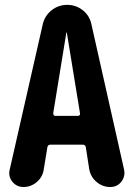

<svg xmlns="http://www.w3.org/2000/svg" viewBox="-20 -750 540 770"><path d="M292 -285.2Q296.9 -285.2 299.3 -288.1Q301.8 -291 300.8 -295.9L248 -619.1Q248 -620.1 247.1 -620.1Q246.1 -620.1 246.1 -619.1L193.4 -295.9Q193.4 -291 195.8 -288.1Q198.2 -285.2 202.1 -285.2ZM346.7 -652.3 477.5 -70.3Q483.4 -43 466.8 -21.5Q450.2 0 421.9 0Q391.6 0 367.7 -20Q343.8 -40 337.9 -71.3L324.2 -159.2Q323.2 -169.9 310.5 -169.9H182.6Q171.9 -169.9 169.9 -159.2L155.3 -69.3Q150.4 -39.1 127 -19.5Q103.5 0 74.2 0Q46.9 0 29.8 -21Q12.7 -42 18.6 -68.4L151.4 -652.3Q159.2 -686.5 186.5 -708.5Q213.9 -730.5 249.5 -730.5Q285.2 -730.5 312.5 -708.5Q339.8 -686.5 346.7 -652.3Z"/></svg>

Font: Rounded-X Mgen+ 1m bold
Style: Bold
Weight: 700
Designer: [Source Han Sans]
Ryoko NISHIZUKA  (kana & ideographs); Paul D. Hunt (Latin, Greek & Cyrillic); Wenlong ZHANG  (bopomofo
Version: Version 1.059.20150602